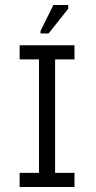

<svg xmlns="http://www.w3.org/2000/svg" viewBox="-20 -743 382 763"><path d="M199 -56V-507H276V-563H58V-507H135V-56H58V0H276V-56ZM141 -610H173L251 -708V-723H192L141 -620Z"/></svg>

Font: OSH Darker Grotesque Medium
Style: Regular
Weight: 500
Designer: Gabriel Lam
Foundry: TypeRant
Version: Version 1.000;Glyphs 3.1.1 (3148)